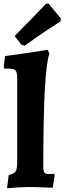

<svg xmlns="http://www.w3.org/2000/svg" viewBox="-28 -1011 349 1038"><path d="M19 -65Q48 -71 56.5 -84.5Q65 -98 65 -134V-584Q65 -611 60.5 -622.5Q56 -634 42.5 -637.5Q29 -641 -3 -640L-8 -646L-1 -708Q132 -725 231 -742L239 -720Q206 -633 206 -109Q206 -87 212 -78.5Q218 -70 232 -70L265 -71L268 -65L257 4Q171 0 129 0Q84 0 10 7ZM88 -769 51 -816Q103 -868 154.5 -921.5Q206 -975 221 -991H235L301 -911L300 -896Q283 -885 224 -846.5Q165 -808 106 -764Z"/></svg>

Font: Alegreya ExtraBold
Style: Regular
Weight: 800
Designer: Juan Pablo del Peral
Foundry: Huerta Tipografica
Version: Version 2.007; ttfautohint (v1.6)